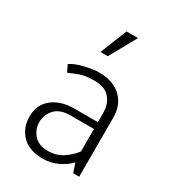

<svg xmlns="http://www.w3.org/2000/svg" viewBox="-183 -841 856 953"><g transform="rotate(30 245.0 -364.5)"><path d="M258 -742H324L239 -589H197ZM216 -33Q263 -33 299 -56.5Q335 -80 360 -113V-242H226Q166 -242 137 -210.5Q108 -179 108 -136Q108 -96 135 -64.5Q162 -33 216 -33ZM241 -498Q324 -498 369.5 -454.5Q415 -411 415 -340V0H381L363 -52Q339 -26 299 -6.5Q259 13 215 13Q133 13 92.5 -30Q52 -73 52 -136Q52 -205 100.5 -243Q149 -281 225 -281H360V-335Q360 -385 331.5 -418Q303 -451 244 -451Q193 -451 163 -440.5Q133 -430 105 -417L86 -456Q114 -475 162.5 -486.5Q211 -498 241 -498Z"/></g></svg>

Font: Palanquin ExtraLight
Style: Regular
Weight: 275
Designer: Pria Ravichandran
Version: Version 1.001